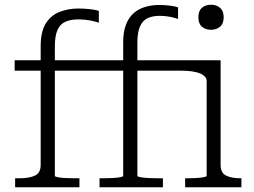

<svg xmlns="http://www.w3.org/2000/svg" viewBox="-20 -792 1074 812"><path d="M42 -537H452V-493H42ZM391 -537H778V-493H391ZM501 -48V-614Q501 -658 513 -688.5Q525 -719 546 -737Q567 -755 595 -763Q623 -771 653 -771Q678 -771 700 -768Q722 -765 733 -761V-712Q724 -715 712 -718Q700 -721 685.5 -723Q671 -725 654 -725Q625 -725 604 -715Q583 -705 572 -680Q561 -655 561 -612V-48Q561 -45 574.5 -42.5Q588 -40 609 -39Q630 -38 650 -38H669V0H401V-38H413Q434 -38 454.5 -39Q475 -40 488 -42.5Q501 -45 501 -48ZM212 -48Q212 -45 225 -42.5Q238 -40 258 -39Q278 -38 297 -38H316V0H44V-38H62Q104 -38 128 -49.5Q152 -61 152 -94V-597Q152 -658 173.5 -692.5Q195 -727 231.5 -741.5Q268 -756 312 -756Q338 -756 362.5 -753Q387 -750 398 -746V-696Q384 -701 361 -705.5Q338 -710 312 -710Q279 -710 256.5 -700Q234 -690 223 -665Q212 -640 212 -595ZM873 -666Q849 -666 834 -679Q819 -692 819 -719Q819 -746 834 -759Q849 -772 873 -772Q895 -772 910.5 -759Q926 -746 926 -719Q926 -692 910.5 -679Q895 -666 873 -666ZM854 -48V-450Q854 -461 845 -469.5Q836 -478 822 -483Q808 -488 789.5 -490.5Q771 -493 751 -493H728L731 -537H913V-94Q913 -61 936 -49.5Q959 -38 998 -38H1001V0H763V-38H775Q790 -38 808.5 -39Q827 -40 840.5 -42.5Q854 -45 854 -48Z"/></svg>

Font: Roboto Serif ExtraLight
Style: Regular
Weight: 250
Version: Version 1.007